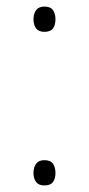

<svg xmlns="http://www.w3.org/2000/svg" viewBox="-20 -556 270 585"><path d="M82 -497Q82 -514 90 -525Q98 -536 115 -536Q134 -536 141.5 -525Q149 -514 149 -497Q149 -480 141.5 -469.5Q134 -459 115 -459Q98 -459 90 -469.5Q82 -480 82 -497ZM82 -29Q82 -46 90 -57Q98 -68 115 -68Q134 -68 141.5 -57Q149 -46 149 -29Q149 -12 141.5 -1.5Q134 9 115 9Q98 9 90 -1.5Q82 -12 82 -29Z"/></svg>

Font: Noto Sans Lao Looped ExtraLight
Style: Regular
Weight: 200
Designer: Mark Frömberg, Ben Mitchell
Foundry: The Fontpad Ltd
Version: Version 1.002; ttfautohint (v1.8.4.7-5d5b)